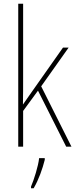

<svg xmlns="http://www.w3.org/2000/svg" viewBox="-20 -780 403 1021"><path d="M103 -368V-760H77V0H103V-190L182 -298L332 0H360L199 -321L345 -527H315L141 -280C126 -259 118 -247 102 -224C103 -275 103 -316 103 -368ZM218 70V61H188C184 102 160 178 145 212V221H159C186 175 206 118 218 70Z"/></svg>

Font: Noto Sans Thai Cond Thin
Style: Regular
Weight: 100
Width: 3
Designer: Monotype Design Team
Foundry: Monotype Imaging Inc.
Version: Version 2.002